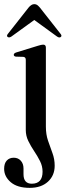

<svg xmlns="http://www.w3.org/2000/svg" viewBox="-35 -676 318 927"><path d="M186.5 -64.5Q186.5 -27 197 3.5Q207.5 34 218.2 63Q229 92 229 124Q229 171.5 196.5 201.2Q164 231 108.5 231Q49 231 17 203.8Q-15 176.5 -15 139Q-15 112.5 -2.2 99Q10.5 85.5 31.5 85.5Q52.5 85.5 65.5 100Q78.5 114.5 78.5 137.5V165Q78.5 211 119 211Q170.5 210.5 170.5 153Q170.5 126 158.2 101.8Q146 77.5 130 53.8Q114 30 101.8 5Q89.5 -20 89.5 -48V-387Q89.5 -400 78 -401.5L42 -402.5Q31.5 -404 31.5 -411.5Q31.5 -419 44 -423L148 -455Q165.5 -460.5 173.5 -460.5Q186.5 -460.5 186.5 -446ZM258.5 -497.5Q251.5 -492 240.5 -499.5L130.5 -579.5L20 -499.5Q9 -492.5 2 -497.5Q-5 -503 3.5 -513L103 -639.5Q116.5 -656 130.5 -656Q139 -656 144.8 -651.8Q150.5 -647.5 157.5 -639.5L257 -513Q265.5 -503 258.5 -497.5Z"/></svg>

Font: Fraunces 72pt S000
Style: Regular
Weight: 400
Version: Version 1.000; ttfautohint (v1.8.3)